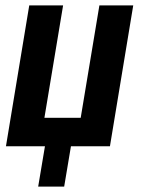

<svg xmlns="http://www.w3.org/2000/svg" viewBox="-20 -540 540 709"><path d="M217 149H121L146 0H2L88 -520H213L144 -105H278L347 -520H472L386 0H242Z"/></svg>

Font: Iosevka Extrabold Oblique
Style: Regular
Weight: 800
Italic angle: -9°
Monospace: yes
Designer: Belleve Invis
Foundry: Belleve Invis
Version: Version 32.5.0; ttfautohint (v1.8.4)